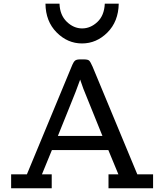

<svg xmlns="http://www.w3.org/2000/svg" viewBox="-20 -1015 887 1035"><path d="M40 0V-75.2H125L370.1 -666Q377 -682.1 385 -688.5Q393.1 -694.8 411.1 -694.8H432.1Q454.1 -694.8 460.9 -688Q467.8 -681.2 479 -655.8L720.2 -75.2H805.2V0H564.9V-75.2H618.2L564 -206.1H259.8L206.1 -75.2H258.8V0ZM225.1 -995.1H300.8Q302.7 -934.1 339.8 -897.9Q377 -861.8 422.9 -861.8Q467.8 -861.8 504.9 -896.5Q542 -931.2 544.9 -995.1H620.1Q618.2 -898.9 559.1 -839.8Q500 -780.8 422.1 -780.8Q344.2 -780.8 285.2 -840.3Q226.1 -899.9 225.1 -995.1ZM292 -282.2H532.2L429.2 -537.1L412.1 -585.9Q396 -538.1 345.9 -415.8Q295.9 -293.5 292 -282.2Z"/></svg>

Font: CMU Concrete
Style: Bold
Weight: 700
Version: Version 0.7.0